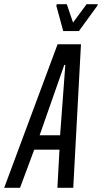

<svg xmlns="http://www.w3.org/2000/svg" viewBox="-61 -900 489 920"><path d="M-41 0 215 -688H327L290 0H214L224 -183H103L35 0ZM129 -252H227L252 -589H247ZM242 -751 209 -872 211 -880H259L289 -792L354 -880H408L405 -872L317 -751Z"/></svg>

Font: Saira Ultra Condensed Medium
Style: Italic
Weight: 500
Width: 1
Italic angle: -12°
Designer: Hector Gatti with collaboration of the Omnibus-Type team
Foundry: Omnibus-Type
Version: Version 1.001; ttfautohint (v1.8)